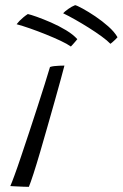

<svg xmlns="http://www.w3.org/2000/svg" viewBox="-20 -724 476 745"><path d="M92 1Q85 1 70.8 0.5Q56.5 0 42.2 -0.8Q28 -1.5 20 -2Q25 -13 36.2 -43.5Q47.5 -74 62 -117.5Q76.5 -161 93 -210.2Q109.5 -259.5 125 -308Q140.5 -356.5 153.5 -397.2Q166.5 -438 174 -464Q181 -466.5 190.5 -467.5Q200 -468.5 210.5 -469Q221 -469.5 230 -469.5Q226 -453.5 216 -417Q206 -380.5 192.5 -332.5Q179 -284.5 164.2 -232.8Q149.5 -181 135.5 -133.2Q121.5 -85.5 110 -50Q98.5 -14.5 92 1ZM88 -669.5Q98 -667.5 122.8 -658.8Q147.5 -650 178 -636.8Q208.5 -623.5 236.2 -606.8Q264 -590 280 -572Q278.5 -569.5 273 -563.5Q267.5 -557.5 262.5 -551.5Q257.5 -545.5 255 -543.5Q241 -553.5 215 -565.8Q189 -578 158 -590.5Q127 -603 97 -613.5Q67 -624 44.5 -630Q48.5 -635.5 55.5 -642.8Q62.5 -650 71.2 -657.2Q80 -664.5 88 -669.5ZM271.5 -704Q279 -702.5 301 -690.5Q323 -678.5 349.8 -660.5Q376.5 -642.5 400.2 -621.5Q424 -600.5 436 -579.5Q433.5 -576 427.5 -570.5Q421.5 -565 416.2 -560.2Q411 -555.5 408.5 -554Q396.5 -566.5 374.2 -582.8Q352 -599 325 -616Q298 -633 271.5 -648Q245 -663 225 -672.5Q231 -679.5 244.8 -689.2Q258.5 -699 271.5 -704Z"/></svg>

Font: Grandstander Thin ExtraLight
Style: Italic
Weight: 250
Italic angle: -15°
Version: Version 1.200